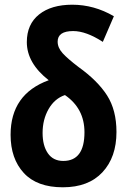

<svg xmlns="http://www.w3.org/2000/svg" viewBox="-20 -786 540 816"><path d="M247 10Q356 10 415.5 -54Q475 -118 475 -225Q475 -318 435 -380.5Q395 -443 314 -501Q268 -536 246.5 -559.5Q225 -583 225 -609Q225 -654 291 -654Q346 -654 417 -608L464 -717Q380 -766 287 -766Q198 -766 146 -724.5Q94 -683 94 -607Q94 -518 187 -445Q25 -386 25 -213Q25 -112 81 -51Q137 10 247 10ZM249 -102Q206 -102 183.5 -134.5Q161 -167 161 -221Q161 -278 186.5 -322.5Q212 -367 256 -382Q339 -325 339 -224Q339 -102 249 -102Z"/></svg>

Font: Noto Sans Mono Condensed Extra
Style: Regular
Weight: 800
Width: 3
Designer: Monotype Design Team
Foundry: Monotype Imaging Inc.
Version: Version 1.900